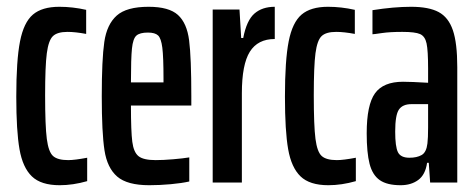

<svg xmlns="http://www.w3.org/2000/svg" viewBox="-20 -538 1401 566"><path d="M28 -253Q28 -360 39 -416Q50 -472 77 -495Q104 -518 155 -518Q194 -518 234 -509V-438Q202 -444 179 -444Q149 -444 136 -431.5Q123 -419 118 -381Q113 -343 113 -257Q113 -167 118 -128.5Q123 -90 136.5 -78Q150 -66 181 -66Q200 -66 237 -73V-4Q195 8 156 8Q101 8 74 -18Q47 -44 37.5 -98Q28 -152 28 -253Z M544 -227H366Q366 -151 370 -120Q374 -89 388.5 -77.5Q403 -66 439 -66Q461 -66 490.5 -68.5Q520 -71 538 -74V-3Q516 2 483.5 5Q451 8 420 8Q355 8 325.5 -17.5Q296 -43 288 -95Q280 -147 280 -254Q280 -363 287.5 -414.5Q295 -466 324 -492Q353 -518 418 -518Q478 -518 504.5 -494Q531 -470 537.5 -419Q544 -368 544 -255ZM366 -295H462V-306Q462 -370 458.5 -397.5Q455 -425 446 -433.5Q437 -442 416 -442Q392 -442 382 -433Q372 -424 369 -395Q366 -366 366 -295Z M607 -510H686L691 -426H697Q707 -478 730 -498Q753 -518 790 -518V-423Q740 -423 716.5 -385.5Q693 -348 693 -263V0H607Z M820 -253Q820 -360 831 -416Q842 -472 869 -495Q896 -518 947 -518Q986 -518 1026 -509V-438Q994 -444 971 -444Q941 -444 928 -431.5Q915 -419 910 -381Q905 -343 905 -257Q905 -167 910 -128.5Q915 -90 928.5 -78Q942 -66 973 -66Q992 -66 1029 -73V-4Q987 8 948 8Q893 8 866 -18Q839 -44 829.5 -98Q820 -152 820 -253Z M1061 -145Q1061 -229 1085.5 -263Q1110 -297 1168 -297Q1191 -297 1242 -294V-336Q1242 -389 1237.5 -410Q1233 -431 1218.5 -437.5Q1204 -444 1166 -444Q1129 -444 1105.5 -440.5Q1082 -437 1078 -437V-508Q1141 -518 1192 -518Q1244 -518 1273 -502.5Q1302 -487 1315 -449Q1328 -411 1328 -340V0H1248L1244 -58H1239Q1234 -23 1213 -7.5Q1192 8 1161 8Q1121 8 1099.5 -7Q1078 -22 1069.5 -55Q1061 -88 1061 -145ZM1240 -115Q1242 -131 1242 -162V-197V-231H1193Q1167 -231 1156 -215Q1145 -199 1145 -150Q1145 -106 1153 -89.5Q1161 -73 1187 -73Q1209 -73 1223 -81Q1237 -89 1240 -115Z"/></svg>

Font: Saira Ultra Condensed SemiBold
Style: Regular
Weight: 600
Width: 1
Designer: Hector Gatti with collaboration of the Omnibus-Type team
Foundry: Omnibus-Type
Version: Version 1.001; ttfautohint (v1.8)